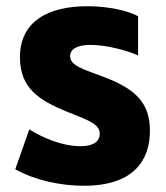

<svg xmlns="http://www.w3.org/2000/svg" viewBox="-20 -582 531 616"><path d="M249 14C410 14 461 -69 461 -162C461 -252 415 -296 316 -334C251 -359 205 -370 205 -402C205 -425 229 -438 270 -438C321 -438 389 -420 423 -404V-530C391 -547 331 -562 260 -562C135 -562 44 -514 44 -398C44 -299 106 -260 194 -224C264 -196 300 -184 300 -153C300 -128 280 -113 238 -113C175 -113 110 -144 74 -167L29 -39C91 -4 174 14 249 14Z"/></svg>

Font: Noto Sans Thai SemCond ExtBd
Style: Regular
Weight: 800
Width: 4
Designer: Monotype Design Team
Foundry: Monotype Imaging Inc.
Version: Version 2.002